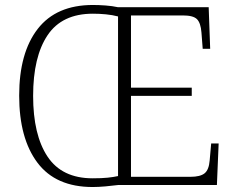

<svg xmlns="http://www.w3.org/2000/svg" viewBox="-20 -743 948 771"><path d="M352 8Q204 8 130.5 -89.5Q57 -187 57 -359Q57 -531 131.5 -627Q206 -723 353 -723Q377 -723 404 -721Q431 -719 454 -714H818L824 -547H794L789 -612Q786 -651 771 -666Q756 -681 715 -681H506V-391H750V-358H506V-33H745Q784 -33 801.5 -47Q819 -61 822 -99L828 -167H858L851 0H454Q431 3 403 5.5Q375 8 352 8ZM352 -27Q389 -27 412.5 -29.5Q436 -32 454 -36V-677Q431 -683 405 -685.5Q379 -688 353 -688Q229 -688 171 -601.5Q113 -515 113 -358Q113 -201 171 -114Q229 -27 352 -27Z"/></svg>

Font: Noto Serif Tibetan ExtraLight
Style: Regular
Weight: 200
Designer: Monotype Design Team
Foundry: Monotype Imaging Inc.
Version: Version 2.103; ttfautohint (v1.8.4.7-5d5b)